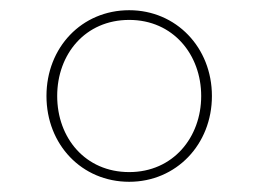

<svg xmlns="http://www.w3.org/2000/svg" viewBox="-20 -730 506 376"><path d="M233 -374C325 -374 395 -447 395 -542C395 -637 325 -710 233 -710C140 -710 71 -637 71 -542C71 -447 140 -374 233 -374ZM233 -393C147 -393 92 -460 92 -542C92 -624 147 -691 233 -691C319 -691 374 -623 374 -542C374 -461 319 -393 233 -393Z"/></svg>

Font: IBM Plex Arabic Thin
Style: Regular
Weight: 100
Designer: Mike Abbink, Paul van der Laan, Pieter van Rosmalen, Wael Morcos, Khajak Apelian
Foundry: Bold Monday
Version: Version 1.0